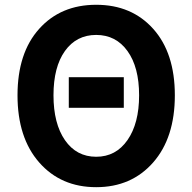

<svg xmlns="http://www.w3.org/2000/svg" viewBox="-20 -774 810 808"><path d="M269.5 -320.3V-449.2H501V-320.3ZM53.7 -373Q53.7 -550.8 144.5 -652.3Q235.4 -753.9 384.8 -753.9Q534.2 -753.9 625 -652.3Q715.8 -550.8 715.8 -373Q715.8 -194.3 624.5 -90.3Q533.2 13.7 384.8 13.7Q236.3 13.7 145 -90.3Q53.7 -194.3 53.7 -373ZM253.4 -184.1Q301.8 -114.3 384.8 -114.3Q467.8 -114.3 516.6 -184.6Q565.4 -254.9 565.4 -373Q565.4 -491.2 516.6 -559.1Q467.8 -627 384.8 -627Q301.8 -627 253.4 -559.6Q205.1 -492.2 205.1 -373Q205.1 -253.9 253.4 -184.1Z"/></svg>

Font: Bpmf Zihi Sans Bold
Style: Bold
Weight: 700
Foundry: But Ko
Version: Version 1.320